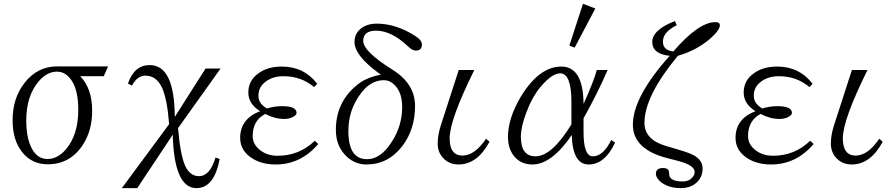

<svg xmlns="http://www.w3.org/2000/svg" viewBox="-20 -850 4716 1011"><path d="M526.4 -448.7H402.3Q465.3 -384.3 465.3 -266.6Q465.3 -165 418.5 -90.8Q351.1 15.1 231.4 15.1Q146.5 15.1 95.2 -50.8Q46.4 -113.3 46.4 -216.8Q46.4 -334 109.4 -413.6Q176.8 -500.5 281.2 -500.5H549.3ZM280.3 -472.7Q227.5 -472.7 184.1 -421.9Q118.2 -345.2 118.2 -214.8Q118.2 -136.7 139.2 -85.9Q168.9 -12.7 230 -12.7Q282.2 -12.7 326.2 -62.5Q392.1 -139.2 392.1 -271.5Q392.1 -373 357.9 -424.8Q326.7 -472.7 280.3 -472.7Z M621.6 140.6 870.6 -196.3Q860.4 -327.6 833.5 -387.7Q803.7 -451.7 745.6 -451.7Q702.6 -451.7 674.8 -399.4L653.8 -409.7Q686.5 -507.3 768.6 -507.3Q898.9 -507.3 900.4 -234.4L1062.5 -489.3H1141.6L917.5 -175.3Q929.7 -30.3 956.5 26.4Q981.9 77.6 1027.3 77.6Q1085.9 77.6 1114.7 -20.5L1136.7 -12.7Q1107.9 140.6 1014.6 140.6Q897 140.6 889.6 -140.6L702.6 140.6Z M1655.8 -91.8Q1564 16.1 1431.6 16.1Q1360.8 16.1 1310.5 -14.6Q1244.6 -55.2 1244.6 -124Q1244.6 -224.1 1349.6 -264.6Q1287.6 -302.7 1287.6 -362.8Q1287.6 -425.3 1338.9 -462.4Q1387.7 -499.5 1463.9 -499.5Q1580.6 -499.5 1650.4 -408.7L1633.8 -391.6Q1565.9 -448.7 1472.7 -448.7Q1407.2 -448.7 1366.7 -409.7Q1340.8 -383.8 1340.8 -345.7Q1340.8 -304.2 1385.7 -278.8Q1424.8 -291 1465.3 -291Q1541.5 -291 1541.5 -255.9Q1541.5 -247.1 1531.7 -239.7Q1509.8 -223.6 1476.6 -223.6Q1427.2 -223.6 1376.5 -250Q1310.5 -215.3 1310.5 -133.8Q1310.5 -93.8 1342.8 -64.9Q1382.3 -29.8 1442.4 -29.8Q1555.7 -29.8 1637.7 -108.9Z M1985.4 -457 1971.7 -466.8Q1846.7 -558.6 1846.7 -629.4Q1846.7 -678.2 1889.6 -706.5Q1920.4 -725.6 1962.9 -725.6Q2066.9 -725.6 2169.4 -658.7Q2201.7 -637.2 2201.7 -616.7Q2201.7 -583.5 2169.4 -583.5Q2150.9 -583.5 2128.9 -605.5Q2041 -688.5 1960.4 -688.5Q1892.6 -688.5 1892.6 -634.3Q1892.6 -579.1 2048.3 -481.9Q2165.5 -408.2 2165.5 -292Q2165.5 -168.9 2098.6 -81.1Q2023.9 16.1 1909.7 16.1Q1852.1 16.1 1808.6 -22.9Q1748.5 -76.7 1748.5 -166Q1748.5 -322.8 1876.5 -415Q1920.4 -444.8 1985.4 -457ZM2001.5 -427.7Q1912.1 -427.7 1850.6 -311.5Q1814.5 -244.1 1814.5 -158.7Q1814.5 -11.7 1912.6 -11.7Q1984.4 -11.7 2042.5 -102.5Q2097.7 -187.5 2097.7 -286.6Q2097.7 -362.8 2057.6 -402.8Q2032.7 -427.7 2001.5 -427.7Z M2395.5 -481.4H2477.5Q2347.7 -219.2 2347.7 -121.6Q2347.7 -30.8 2415.5 -30.8Q2479.5 -30.8 2539.6 -119.6L2557.6 -103.5Q2493.2 16.1 2394.5 16.1Q2346.2 16.1 2314.5 -16.6Q2284.7 -48.3 2284.7 -93.8Q2284.7 -139.2 2301.8 -191.9Z M3049.8 -830.1 3114.7 -805.2 3005.9 -599.1 2978 -609.9ZM3218.8 -99.1Q3165 16.1 3079.6 16.1Q2995.1 16.1 2990.7 -138.7Q2884.3 16.1 2783.7 16.1Q2719.7 16.1 2683.6 -31.7Q2654.8 -71.8 2654.8 -128.9Q2654.8 -226.1 2721.7 -339.8Q2818.8 -499.5 2935.5 -499.5Q3051.3 -499.5 3052.7 -302.7Q3105.5 -419.4 3122.6 -481.4H3179.7Q3123.5 -353 3052.7 -227.1V-154.8Q3052.7 -26.9 3101.6 -26.9Q3156.2 -26.9 3198.7 -112.8ZM2988.8 -194.8V-313.5Q2988.8 -463.9 2929.7 -463.9Q2887.2 -463.9 2826.7 -393.1Q2780.8 -337.9 2750.5 -254.9Q2722.7 -180.7 2722.7 -129.9Q2722.7 -26.9 2799.8 -26.9Q2885.7 -26.9 2988.8 -194.8Z M3533.7 -739.3 3543.5 -717.3Q3470.7 -681.6 3470.7 -630.4Q3470.7 -585.4 3525.4 -579.1Q3658.7 -733.4 3746.6 -733.4Q3770.5 -733.4 3770.5 -717.3Q3770.5 -691.4 3720.7 -647.5Q3648.4 -584.5 3549.3 -556.2Q3373.5 -343.8 3373.5 -203.6Q3373.5 -114.7 3486.3 -81.5L3547.4 -63.5Q3618.7 -43 3641.6 -27.3Q3679.7 -1.5 3679.7 36.6Q3679.7 79.6 3651.9 107.4Q3620.1 140.6 3563.5 140.6Q3501 140.6 3459.5 108.4Q3433.6 85.9 3433.6 65.4Q3433.6 34.7 3471.7 34.7Q3503.4 34.7 3503.4 61.5V65.4Q3503.4 105.5 3575.7 105.5Q3607.4 105.5 3625.5 84.5Q3637.7 70.8 3637.7 55.7Q3637.7 20 3551.3 -2.4L3492.7 -17.6Q3312.5 -64 3312.5 -193.4Q3312.5 -339.4 3506.3 -556.2Q3414.6 -565.4 3414.6 -629.4Q3414.6 -692.4 3533.7 -739.3Z M4264.2 -91.8Q4172.4 16.1 4040 16.1Q3969.2 16.1 3918.9 -14.6Q3853 -55.2 3853 -124Q3853 -224.1 3958 -264.6Q3896 -302.7 3896 -362.8Q3896 -425.3 3947.3 -462.4Q3996.1 -499.5 4072.3 -499.5Q4189 -499.5 4258.8 -408.7L4242.2 -391.6Q4174.3 -448.7 4081.1 -448.7Q4015.6 -448.7 3975.1 -409.7Q3949.2 -383.8 3949.2 -345.7Q3949.2 -304.2 3994.1 -278.8Q4033.2 -291 4073.7 -291Q4149.9 -291 4149.9 -255.9Q4149.9 -247.1 4140.1 -239.7Q4118.2 -223.6 4085 -223.6Q4035.6 -223.6 3984.9 -250Q3918.9 -215.3 3918.9 -133.8Q3918.9 -93.8 3951.2 -64.9Q3990.7 -29.8 4050.8 -29.8Q4164.1 -29.8 4246.1 -108.9Z M4465.8 -481.4H4547.9Q4418 -219.2 4418 -121.6Q4418 -30.8 4485.8 -30.8Q4549.8 -30.8 4609.9 -119.6L4627.9 -103.5Q4563.5 16.1 4464.8 16.1Q4416.5 16.1 4384.8 -16.6Q4355 -48.3 4355 -93.8Q4355 -139.2 4372.1 -191.9Z"/></svg>

Font: I.MingCP
Style: Regular
Weight: 400
Designer: I.Font Project
Version: Version 8.000; Sep 06, 2022